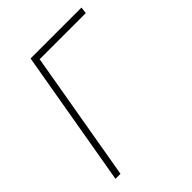

<svg xmlns="http://www.w3.org/2000/svg" viewBox="-159 -613 699 699"><g transform="rotate(-45 190.0 -264.0)"><path d="M380.4 -528.3 377 -502.9H139.6L52.7 0H26.9L118.2 -528.3Z"/></g></svg>

Font: Roboto Condensed Thin
Style: Italic
Weight: 250
Italic angle: -12°
Designer: Christian Robertson
Foundry: Google
Version: Version 3.008; 2023